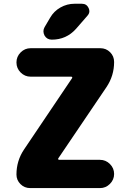

<svg xmlns="http://www.w3.org/2000/svg" viewBox="-20 -1008 679 1008"><path d="M243.2 -915Q262.7 -949.2 297.4 -968.8Q332 -988.3 371.1 -988.3H410.2Q434.6 -988.3 445.3 -965.8Q449.2 -957 449.2 -949.2Q449.2 -936.5 438.5 -924.8L378.9 -856.4Q328.1 -799.8 252 -799.8Q226.6 -799.8 213.9 -821.3Q208 -833 208 -843.8Q208 -854.5 213.9 -865.2ZM140.6 -754.9H506.8Q537.1 -754.9 558.1 -733.9Q579.1 -712.9 579.1 -682.6Q579.1 -610.4 539.1 -550.8L286.1 -176.8Q284.2 -174.8 285.6 -171.9Q287.1 -168.9 290 -168.9H504.9Q535.2 -168.9 557.1 -147Q579.1 -125 579.1 -94.7Q579.1 -64.5 557.1 -42.5Q535.2 -20.5 504.9 -20.5H138.7Q108.4 -20.5 87.4 -41.5Q66.4 -62.5 66.4 -91.8Q66.4 -164.1 106.4 -223.6L358.4 -597.7Q360.4 -599.6 358.9 -602.5Q357.4 -605.5 354.5 -605.5H140.6Q110.4 -605.5 88.4 -627.4Q66.4 -649.4 66.4 -680.2Q66.4 -710.9 88.4 -732.9Q110.4 -754.9 140.6 -754.9Z"/></svg>

Font: Gen Jyuu GothicX Heavy
Style: Bold
Weight: 900
Designer: [Source Han Sans]
Ryoko NISHIZUKA  (kana & ideographs); Paul D. Hunt (Latin, Greek & Cyrillic); Wenlong ZHANG  (bopomofo
Version: Version 1.002.20150607